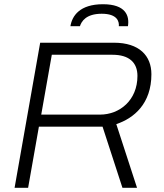

<svg xmlns="http://www.w3.org/2000/svg" viewBox="-20 -888 776 908"><path d="M313 -764H358C365 -786 386 -823 461 -823C535 -823 544 -786 542 -764H585C593 -813 575 -868 467 -868C357 -868 321 -813 313 -764ZM49 0H113L164 -289H465L559 0H628L530 -301C614 -329 696 -398 696 -537C696 -624 639 -686 519 -686H170ZM175 -346 225 -629H512C591 -629 630 -592 630 -529C630 -414 546 -346 453 -346Z"/></svg>

Font: Archivo ExtraLight
Style: Italic
Weight: 200
Italic angle: -10°
Designer: Hector Gatti
Foundry: Omnibus-Type
Version: Version 2.001